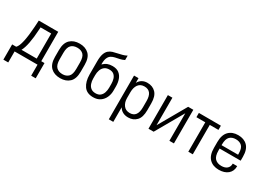

<svg xmlns="http://www.w3.org/2000/svg" viewBox="-12 -1515 3444 2506"><g transform="rotate(30 1710.0 -262.0)"><path d="M19.5 166V-63.5H80.1Q111.3 -92.8 130.9 -183.1Q150.4 -273.4 159.2 -408.2L165 -506.8H458V-63.5H506.8V166H438.5V0H92.8V166ZM227.5 -408.2Q213.9 -161.1 160.2 -63.5H389.6V-441.4H229.5Z M638.7 -43.9Q585 -94.7 585 -202.1V-305.7Q585 -413.1 638.7 -463.9Q691.4 -513.7 780.3 -513.7Q867.2 -513.7 919.9 -463.9Q972.7 -414.1 972.7 -305.7V-202.1Q972.7 -93.8 919.9 -43.9Q867.2 5.9 780.3 5.9Q691.4 5.9 638.7 -43.9ZM871.1 -88.9Q904.3 -122.1 904.3 -206.1V-301.8Q904.3 -385.7 871.1 -418.9Q837.9 -452.1 780.3 -452.1Q720.7 -452.1 687.5 -418.9Q653.3 -384.8 653.3 -301.8V-206.1Q653.3 -123 687.5 -88.9Q721.7 -54.7 780.3 -54.7Q836.9 -54.7 871.1 -88.9Z M1277.3 5.9Q1180.7 5.9 1136.2 -58.6Q1091.8 -123 1090.8 -226.6V-425.8Q1090.8 -497.1 1105 -538.6Q1119.1 -580.1 1144.5 -602.1Q1169.9 -624 1202.6 -633.8Q1235.4 -643.6 1271.5 -650.4Q1302.7 -657.2 1335 -665.5Q1367.2 -673.8 1398.4 -690.4V-624Q1365.2 -607.4 1331.5 -600.6Q1297.9 -593.8 1266.6 -586.9Q1235.4 -580.1 1210.9 -564.9Q1186.5 -549.8 1172.4 -517.1Q1158.2 -484.4 1158.2 -425.8V-420.9H1161.1Q1189.5 -449.2 1221.7 -461.9Q1253.9 -474.6 1296.9 -474.6Q1359.4 -474.6 1396.5 -445.8Q1433.6 -417 1450.2 -370.1Q1466.8 -323.2 1466.8 -267.6V-202.1Q1466.8 -147.5 1445.3 -99.6Q1423.8 -51.8 1381.8 -22.9Q1339.8 5.9 1277.3 5.9ZM1279.3 -54.7Q1324.2 -54.7 1350.1 -76.7Q1376 -98.6 1387.2 -133.8Q1398.4 -168.9 1398.4 -206.1V-263.7Q1398.4 -302.7 1388.2 -336.9Q1377.9 -371.1 1353 -392.6Q1328.1 -414.1 1283.2 -414.1Q1238.3 -414.1 1210.4 -391.6Q1182.6 -369.1 1170.4 -333.5Q1158.2 -297.9 1158.2 -257.8V-207Q1158.2 -168 1169.9 -132.8Q1181.6 -97.7 1208.5 -76.2Q1235.4 -54.7 1279.3 -54.7Z M1600.6 -506.8H1668V-435.5Q1688.5 -473.6 1722.7 -493.2Q1756.8 -512.7 1800.8 -512.7Q1879.9 -512.7 1927.7 -462.9Q1976.6 -412.1 1976.6 -305.7V-202.1Q1976.6 -92.8 1928.7 -43.9Q1880.9 5.9 1805.7 5.9Q1710.9 5.9 1668 -67.4V152.3H1600.6ZM1908.2 -206.1V-300.8Q1908.2 -452.1 1791 -452.1Q1730.5 -452.1 1699.2 -409.2Q1668 -366.2 1668 -295.9V-207Q1668 -141.6 1701.2 -97.7Q1733.4 -54.7 1794.9 -54.7Q1908.2 -54.7 1908.2 -206.1Z M2110.4 -506.8H2178.7V-91.8L2416 -506.8H2494.1V0H2425.8V-415L2188.5 0H2110.4Z M2577.1 -507.8 2909.2 -506.8V-443.4H2778.3V0H2710.9V-443.4H2577.1Z M3043.9 -240.2V-210Q3043.9 -125 3079.1 -89.8Q3114.3 -54.7 3175.8 -54.7Q3230.5 -54.7 3260.7 -81.1Q3291 -107.4 3291 -153.3V-156.2H3357.4V-151.4Q3357.4 -80.1 3307.6 -37.1Q3256.8 5.9 3170.9 5.9Q3082 5.9 3029.3 -46.9Q2975.6 -100.6 2975.6 -211.9V-299.8Q2975.6 -408.2 3029.3 -461.9Q3081.1 -513.7 3168.9 -513.7Q3256.8 -513.7 3308.6 -461.9Q3361.3 -409.2 3361.3 -299.8V-240.2ZM3078.1 -418.9Q3043.9 -384.8 3043.9 -301.8V-291H3293V-308.6Q3293 -387.7 3259.8 -419.9Q3226.6 -452.1 3168.9 -452.1Q3111.3 -452.1 3078.1 -418.9Z"/></g></svg>

Font: Dinish
Style: Regular
Weight: 400
Designer: Bert Driehuis
Foundry: Playbeing
Version: Version 3.006; git-39231f3c-release